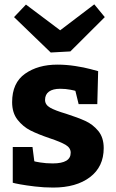

<svg xmlns="http://www.w3.org/2000/svg" viewBox="-20 -844 527 874"><path d="M220.2 -100.1Q302.2 -100.1 301.8 -148.9Q301.8 -170.9 278.8 -184.6Q255.9 -198.2 206.1 -214.8Q152.8 -232.9 118.9 -250Q85 -267.1 60.1 -298.6Q35.2 -330.1 35.2 -378.9Q35.2 -466.8 94 -508.3Q152.8 -549.8 241.2 -549.8Q281.2 -549.8 322.5 -543.5Q363.8 -537.1 391.8 -529.5Q419.9 -522 426.8 -520L422.9 -370.1H337.9L323.2 -430.2Q323.2 -431.2 301 -435.5Q278.8 -439.9 253.9 -439.9Q220.7 -439.9 202.9 -427Q185.1 -414.1 185.1 -389.2Q185.1 -367.2 208 -354Q231 -340.8 280.8 -326.2Q334 -309.1 368.4 -293.5Q402.8 -277.8 427.5 -247.8Q452.1 -217.8 452.1 -169.9Q452.1 -85 389.6 -37.6Q327.1 9.8 222.2 9.8Q180.2 9.8 139.2 4.9Q98.1 0 71.5 -4.9Q44.9 -9.8 38.1 -12.2V-174.8H127.9L136.2 -109.9Q136.2 -108.9 162.6 -104.5Q189 -100.1 220.2 -100.1ZM457 -766.1 300.3 -609.9 210.9 -605 43.9 -766.1 98.1 -823.2 253.9 -706.1 409.2 -824.2Z"/></svg>

Font: Kadwa
Style: Regular
Weight: 400
Designer: Sol Matas
Foundry: Sol Matas
Version: Version 1.000;PS 001.000;hotconv 1.0.70;makeotf.lib2.5.58329